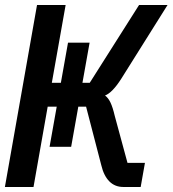

<svg xmlns="http://www.w3.org/2000/svg" viewBox="-38 -745 688 765"><path d="M152 -320 95.5 0H-18.5L109.5 -725H223.5L168.5 -415H204.5L233 -575H319L290.5 -415H319.5L516 -725H629.5L445 -431Q409.5 -375.5 380.5 -364.5Q393.5 -355 402.5 -335.8Q411.5 -316.5 419 -284L470 -96H539.5L522.5 0H453.5Q420 0 397.8 -22.2Q375.5 -44.5 365.5 -87L305 -320H274L245.5 -160H159.5L188 -320Z"/></svg>

Font: JuliaMono
Style: Bold Italic
Weight: 700
Italic angle: -9°
Monospace: yes
Designer: cormullion
Foundry: corm
Version: Version 0.057; ttfautohint (v1.8.4)